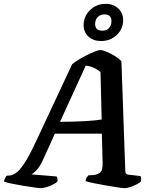

<svg xmlns="http://www.w3.org/2000/svg" viewBox="-61 -981 798 1001"><path d="M151 0Q144 0 119.5 -3.5Q95 -7 63.5 -12Q32 -17 3 -23Q-26 -29 -41 -35Q-38 -45 -34 -53Q-30 -61 -26 -65L-10 -66Q3 -67 21 -78.5Q39 -90 64 -126.5Q89 -163 125 -240L315 -646Q325 -655 345 -667.5Q365 -680 388.5 -692Q412 -704 432 -712Q452 -720 462 -720Q474 -720 495.5 -711Q517 -702 538 -689Q559 -676 572 -662L592 -95Q592 -79 596.5 -75Q601 -71 612 -70L672 -63Q673 -60 674.5 -52.5Q676 -45 674 -35Q659 -22 632 -11Q605 0 588 0Q578 0 549.5 -4.5Q521 -9 486.5 -15Q452 -21 423 -27Q394 -33 385 -37Q386 -48 391 -55.5Q396 -63 400 -67L424 -68Q445 -70 460 -80.5Q475 -91 474 -132L470 -284H225L161 -143Q144 -108 127 -91Q110 -74 102 -72L234 -61Q241 -51 238 -34Q230 -26 213.5 -18Q197 -10 179.5 -5Q162 0 151 0ZM252 -346Q325 -346 383 -349.5Q441 -353 469 -358L463 -605Q430 -634 386 -639ZM466 -767Q426 -767 400.5 -790Q375 -813 375 -850Q375 -896 408.5 -928.5Q442 -961 490 -961Q530 -961 555.5 -937Q581 -913 581 -876Q581 -830 547.5 -798.5Q514 -767 466 -767ZM473 -821Q495 -821 507.5 -835Q520 -849 520 -871Q520 -906 483 -906Q462 -906 448.5 -892Q435 -878 435 -856Q435 -821 473 -821Z"/></svg>

Font: Texturina 72pt 72pt Regular
Style: Bold Italic
Weight: 700
Italic angle: -11°
Designer: Guillermo Torres Carreño
Foundry: Omnibus-Type
Version: Version 1.002; ttfautohint (v1.8.3)